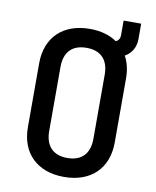

<svg xmlns="http://www.w3.org/2000/svg" viewBox="-90 -879 780 958"><g transform="rotate(10 300.0 -400.0)"><path d="M547 -810H458V-735C458 -719 450 -707 437 -702C401 -727 355 -740 300 -740C164 -740 80 -658 80 -527V-203C80 -72 164 10 300 10C436 10 520 -72 520 -203V-528C520 -571 511 -608 494 -639C527 -657 547 -690 547 -732ZM412 -203C412 -128 373 -86 300 -86C227 -86 188 -128 188 -203V-527C188 -603 227 -644 300 -644C373 -644 412 -603 412 -527Z"/></g></svg>

Font: Tekne LDO SemiBold
Style: Regular
Weight: 600
Monospace: yes
Designer: Alessio Laiso, Mario Rullo, Paolo Rosset
Foundry: Alessio Laiso
Version: Version 1.000;hotconv 1.0.109;makeotfexe 2.5.65596